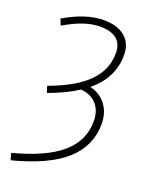

<svg xmlns="http://www.w3.org/2000/svg" viewBox="-178 -825 876 1150"><g transform="rotate(20 260.5 -250.0)"><path d="M28 197Q234 143 331 58.5Q428 -26 428 -149Q428 -216 391.5 -257Q355 -298 291 -302Q220 -255 106 -213L93 -254Q257 -314 335 -393Q413 -472 413 -578Q413 -696 270 -696Q172 -696 46 -620L30 -660Q166 -740 278 -740Q366 -740 414.5 -699Q463 -658 463 -584Q463 -437 338 -336Q402 -322 440 -272Q478 -222 478 -151Q478 -10 371.5 86Q265 182 40 240Z"/></g></svg>

Font: Mplus 1p Light
Style: Regular
Weight: 300
Version: Version 1.061